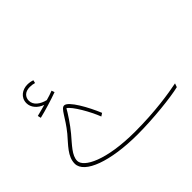

<svg xmlns="http://www.w3.org/2000/svg" viewBox="-148 -953 1225 1225"><g transform="rotate(-45 464.5 -340.5)"><path d="M117 -491C172 -504 246 -527 295 -545L288 -565C269 -558 248 -550 224 -544C178 -555 140 -582 140 -622C140 -653 161 -680 206 -680C221 -680 235 -678 248 -674L253 -694C240 -699 223 -702 206 -702C162 -702 118 -674 118 -622C118 -584 147 -549 191 -534C169 -528 145 -521 112 -513ZM480 21C620 21 797 2 869 -16L878 -41C804 -26 663 -3 480 -3C220 -3 87 -74 87 -133C87 -181 135 -227 182 -283C219 -327 262 -393 276 -419C308 -401 370 -292 396 -224L416 -237C381 -322 315 -442 278 -442C249 -442 232 -382 165 -300C118 -244 63 -196 63 -131C63 -42 236 21 480 21Z"/></g></svg>

Font: Noto Sans Arabic SemCond Thin
Style: Regular
Weight: 100
Width: 4
Designer: Monotype Design Team, Nadine Chahine, Nizar Qandah and Khaled Hosny
Foundry: Monotype Imaging Inc.
Version: Version 2.012